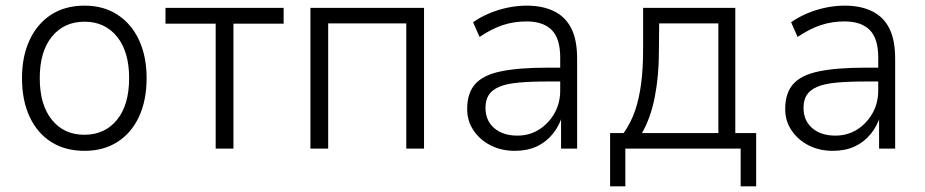

<svg xmlns="http://www.w3.org/2000/svg" viewBox="-20 -527 3280 681"><path d="M280 8Q211 8 161.5 -23.5Q112 -55 85 -113Q58 -171 58 -250Q58 -327 85 -385Q112 -443 161.5 -475Q211 -507 280 -507Q347 -507 396.5 -475Q446 -443 473 -385Q500 -327 500 -250Q500 -171 473 -113Q446 -55 396.5 -23.5Q347 8 280 8ZM279 -49Q352 -49 395 -102Q438 -155 438 -250Q438 -344 395 -397Q352 -450 280 -450Q207 -450 164 -397Q121 -344 121 -250Q121 -155 164 -102Q207 -49 279 -49Z M745 0V-443H567V-499H986V-443H808V0Z M1081 0V-499H1484V0H1421V-444H1144V0Z M1806 8Q1758 8 1720 -11.5Q1682 -31 1659.5 -64.5Q1637 -98 1637 -140Q1637 -197 1665.5 -229Q1694 -261 1757 -274Q1820 -287 1922 -287H1978V-238H1925Q1862 -238 1819 -234Q1776 -230 1750.5 -219Q1725 -208 1713.5 -190Q1702 -172 1702 -145Q1702 -99 1733 -72.5Q1764 -46 1815 -46Q1858 -46 1892 -67.5Q1926 -89 1946.5 -125Q1967 -161 1967 -206V-323Q1967 -390 1937 -420.5Q1907 -451 1847 -451Q1803 -451 1763.5 -438Q1724 -425 1681 -396L1658 -448Q1683 -466 1715 -479.5Q1747 -493 1781 -500Q1815 -507 1848 -507Q1905 -507 1945.5 -487Q1986 -467 2006.5 -426Q2027 -385 2027 -319V0H1970V-116H1974Q1964 -81 1940.5 -52Q1917 -23 1883.5 -7.5Q1850 8 1806 8Z M2144 134V-55H2192Q2218 -92 2232.5 -134.5Q2247 -177 2254 -230.5Q2261 -284 2261 -349V-499H2588V-55H2662V134H2607V0H2198V134ZM2257 -55H2528V-444H2318L2317 -342Q2317 -258 2302.5 -183.5Q2288 -109 2257 -55Z M2934 8Q2886 8 2848 -11.5Q2810 -31 2787.5 -64.5Q2765 -98 2765 -140Q2765 -197 2793.5 -229Q2822 -261 2885 -274Q2948 -287 3050 -287H3106V-238H3053Q2990 -238 2947 -234Q2904 -230 2878.5 -219Q2853 -208 2841.5 -190Q2830 -172 2830 -145Q2830 -99 2861 -72.5Q2892 -46 2943 -46Q2986 -46 3020 -67.5Q3054 -89 3074.5 -125Q3095 -161 3095 -206V-323Q3095 -390 3065 -420.5Q3035 -451 2975 -451Q2931 -451 2891.5 -438Q2852 -425 2809 -396L2786 -448Q2811 -466 2843 -479.5Q2875 -493 2909 -500Q2943 -507 2976 -507Q3033 -507 3073.5 -487Q3114 -467 3134.5 -426Q3155 -385 3155 -319V0H3098V-116H3102Q3092 -81 3068.5 -52Q3045 -23 3011.5 -7.5Q2978 8 2934 8Z"/></svg>

Font: Nunitoga
Style: Light
Weight: 300
Designer: Vernon Adams
Foundry: Vernon Adams
Version: Version 1.0